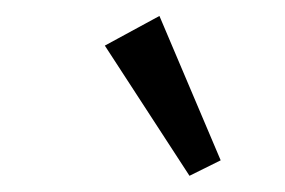

<svg xmlns="http://www.w3.org/2000/svg" viewBox="-20 -715 352 237"><path d="M213.9 -498 109.4 -658.7 176.8 -695.3 252.4 -517.1Z"/></svg>

Font: Elstob Medium
Style: Regular
Weight: 500
Designer: Peter S. Baker
Version: Version 1.015